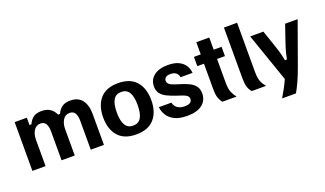

<svg xmlns="http://www.w3.org/2000/svg" viewBox="-79 -1175 3127 1850"><g transform="rotate(-20 1485.0 -250.5)"><path d="M196.7 0H61.7V-500H186.7V-425H206.7Q220.8 -460.8 251.7 -486.7Q282.5 -512.5 340.8 -512.5Q392.5 -512.5 427.1 -489.6Q461.7 -466.7 480 -425H500Q515 -462.5 546.7 -487.5Q578.3 -512.5 634.2 -512.5Q715 -512.5 755 -460Q795 -407.5 795 -317.5V0H660V-295Q660 -345.8 643.3 -374.2Q626.7 -402.5 589.2 -402.5Q543.3 -402.5 519.6 -364.2Q495.8 -325.8 495.8 -270V0H360.8V-295Q360.8 -345.8 344.2 -374.2Q327.5 -402.5 290 -402.5Q245 -402.5 220.8 -364.2Q196.7 -325.8 196.7 -270Z M1125 12.5Q1000.8 12.5 939.6 -58.8Q878.3 -130 878.3 -250Q878.3 -370 939.6 -441.2Q1000.8 -512.5 1125 -512.5Q1249.2 -512.5 1310.4 -441.2Q1371.7 -370 1371.7 -250Q1371.7 -130 1310.4 -58.8Q1249.2 12.5 1125 12.5ZM1125 -77.5Q1180 -77.5 1205.8 -120.8Q1231.7 -164.2 1231.7 -250Q1231.7 -336.7 1205.8 -379.6Q1180 -422.5 1125 -422.5Q1070 -422.5 1044.2 -379.6Q1018.3 -336.7 1018.3 -250Q1018.3 -164.2 1044.2 -120.8Q1070 -77.5 1125 -77.5Z M1648.3 12.5Q1565 12.5 1515.4 -13.8Q1465.8 -40 1442.9 -80Q1420 -120 1416.7 -160H1545Q1549.2 -138.3 1562.9 -120.4Q1576.7 -102.5 1599.6 -92.5Q1622.5 -82.5 1655 -82.5Q1695 -82.5 1712.5 -96.2Q1730 -110 1730 -131.7Q1730 -151.7 1713.8 -165.4Q1697.5 -179.2 1660.8 -190.8L1600.8 -210.8Q1557.5 -225.8 1520.8 -243.8Q1484.2 -261.7 1462.1 -290Q1440 -318.3 1440 -363.3Q1440 -430 1490.8 -471.2Q1541.7 -512.5 1635 -512.5Q1702.5 -512.5 1745.4 -491.7Q1788.3 -470.8 1810 -436.2Q1831.7 -401.7 1835 -360H1711.7Q1707.5 -390 1686.7 -406.2Q1665.8 -422.5 1630 -422.5Q1597.5 -422.5 1581.2 -410Q1565 -397.5 1565 -375.8Q1565 -354.2 1582.5 -340Q1600 -325.8 1635.8 -314.2L1695.8 -295Q1739.2 -281.7 1775.4 -263.8Q1811.7 -245.8 1833.3 -217.1Q1855 -188.3 1855 -142.5Q1855 -72.5 1802.1 -30Q1749.2 12.5 1648.3 12.5Z M2153.3 0H2010Q1990.8 -22.5 1979.6 -54.2Q1968.3 -85.8 1968.3 -149.2V-405H1900V-500H1970V-625H2102.5V-500H2183.3V-405H2102.5V-163.3Q2102.5 -97.5 2117.5 -62.5Q2132.5 -27.5 2153.3 -5Z M2455 0H2310.8Q2287.5 -26.7 2277.9 -60.4Q2268.3 -94.2 2268.3 -149.2V-666.7H2403.3V-163.3Q2403.3 -100 2417.5 -64.6Q2431.7 -29.2 2455 -5Z M2703.3 166.7H2562.5V165Q2583.3 130.8 2607.5 85.8Q2631.7 40.8 2650 0L2478.3 -495V-500H2611.7L2663.3 -350Q2675.8 -314.2 2688.3 -273.3Q2700.8 -232.5 2713.3 -170H2733.3Q2745.8 -232.5 2758.3 -273.3Q2770.8 -314.2 2783.3 -350L2835 -500H2961.7V-495L2808.3 -68.3Q2778.3 15.8 2750.4 75.4Q2722.5 135 2703.3 166.7Z"/></g></svg>

Font: Familjen Grotesk Variable
Style: Regular
Weight: 400
Designer: Anders Wikstroem, Jonas Baeckman, Matilda Gysing, Kristian Moeller
Foundry: Familjen STHLM AB
Version: Version 2.000